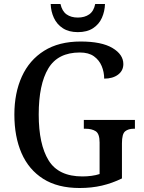

<svg xmlns="http://www.w3.org/2000/svg" viewBox="-20 -932 719 962"><path d="M379 10Q269 10 196.5 -36Q124 -82 88 -164.5Q52 -247 52 -358Q52 -466 89.5 -548.5Q127 -631 201 -677.5Q275 -724 384 -724Q489 -724 543.5 -691.5Q598 -659 598 -611Q598 -578 571.5 -558Q545 -538 502 -538Q502 -571 489.5 -601Q477 -631 450.5 -650Q424 -669 380 -669Q270 -669 222 -589Q174 -509 174 -358Q174 -209 223.5 -128.5Q273 -48 393 -48Q416 -48 438.5 -51Q461 -54 479 -60V-218Q479 -262 459.5 -274.5Q440 -287 408 -287H400V-331H656V-287H650Q623 -287 607 -274Q591 -261 591 -214V-38Q542 -14 490.5 -2Q439 10 379 10ZM370 -771Q325 -771 295 -790.5Q265 -810 250 -842.5Q235 -875 234 -912H283Q291 -876 313.5 -860Q336 -844 370 -844Q404 -844 427 -860Q450 -876 457 -912H506Q505 -875 490.5 -842.5Q476 -810 446 -790.5Q416 -771 370 -771Z"/></svg>

Font: Noto Serif Sinhala SemiCondensed Medium
Style: Regular
Weight: 500
Width: 4
Designer: Jelle Bosma - Monotype Design Team
Foundry: Monotype Imaging Inc.
Version: Version 2.007; ttfautohint (v1.8.4.7-5d5b)